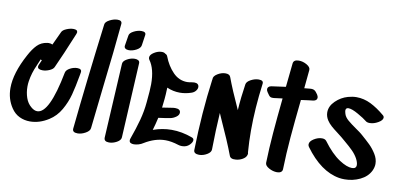

<svg xmlns="http://www.w3.org/2000/svg" viewBox="-79 -1127 2832 1374"><g transform="rotate(10 1337.0 -439.5)"><path d="M453 -487Q487 -487 483 -461L479 -438Q464 -353 448.5 -294.5Q433 -236 401.5 -181Q370 -126 319 -94Q253 -52 184 -52Q143 -52 107.5 -69Q72 -86 48 -122Q6 -184 6 -264Q6 -372 83 -514Q109 -563 137.5 -592Q166 -621 209 -627Q213 -628 220 -628Q236 -628 248 -622Q278 -688 294 -721Q301 -736 327.5 -747Q354 -758 377 -758Q407 -758 407 -739Q407 -735 404 -727Q335 -559 292 -466Q285 -450 259.5 -439Q234 -428 210 -428Q194 -428 184 -433Q174 -438 174 -449Q174 -456 178 -464L193 -498Q188 -499 184 -503L164 -456Q136 -395 127 -334Q124 -315 124 -295Q124 -252 137 -214Q150 -176 178 -153Q201 -133 223 -133Q311 -133 370 -439Q374 -459 400.5 -473Q427 -487 453 -487Z M677 -878Q709 -878 708 -854Q692 -675 655 -360Q631 -145 624 -81Q622 -60 592.5 -43.5Q563 -27 535 -27Q496 -27 499 -56Q534 -400 588 -828Q590 -847 620 -862.5Q650 -878 677 -878Z M847 -624Q863 -624 873 -617.5Q883 -611 882 -597L853 -54Q852 -33 824 -17.5Q796 -2 768 -2Q731 -2 732 -31L762 -573Q763 -593 791 -608.5Q819 -624 847 -624ZM793 -677Q820 -677 848 -692Q876 -707 879 -728Q887 -778 890 -803Q894 -828 859 -828Q832 -828 803 -813Q774 -798 772 -779L760 -705Q758 -691 767.5 -684Q777 -677 793 -677Z M1360 -123Q1360 -107 1341 -88Q1320 -67 1287 -67Q1271 -67 1260 -71Q1207 -88 1164 -88Q1089 -88 1011 -40Q998 -31 979.5 -25.5Q961 -20 945 -20Q930 -20 921 -25.5Q912 -31 912 -43Q912 -50 914 -55Q943 -136 960.5 -201Q978 -266 984 -333Q993 -423 993 -465Q993 -576 950 -635Q945 -641 945 -651Q945 -671 973 -688.5Q1001 -706 1028 -706Q1046 -706 1054 -698Q1067 -693 1071 -682Q1096 -616 1140 -570.5Q1184 -525 1244 -525Q1255 -525 1277 -529Q1291 -531 1295 -531Q1312 -531 1320.5 -523.5Q1329 -516 1329 -503Q1329 -489 1317.5 -475Q1306 -461 1287 -455Q1246 -441 1205 -441Q1156 -441 1111 -461Q1109 -405 1106 -377L1099 -314Q1138 -321 1177 -326L1191 -327Q1231 -327 1231 -300Q1231 -282 1211 -268Q1191 -254 1170 -250Q1139 -244 1085 -237Q1074 -188 1061 -145Q1127 -169 1195 -169Q1270 -169 1345 -141Q1360 -136 1360 -123Z M1754 -263Q1754 -185 1760 -105Q1762 -99 1762 -95Q1762 -92 1760 -86Q1760 -85 1759.5 -85Q1759 -85 1759 -85V-83Q1753 -66 1731 -53.5Q1709 -41 1684 -39Q1644 -35 1636 -60Q1601 -154 1525 -320L1513 -348Q1505 -223 1503 -81Q1503 -60 1475 -43.5Q1447 -27 1418 -27Q1400 -27 1389 -34Q1378 -41 1379 -57Q1385 -329 1418 -572L1419 -576Q1417 -598 1446 -616Q1475 -634 1504 -634Q1534 -634 1541 -614Q1573 -527 1636 -390Q1642 -484 1657 -581Q1660 -601 1689 -616.5Q1718 -632 1746 -632Q1782 -632 1778 -606Q1754 -424 1754 -263Z M2175 -599Q2183 -586 2183 -577Q2183 -555 2155 -551L2120 -547Q2071 -540 2068 -540Q2051 -380 2041 -262Q2031 -144 2028 -29Q2027 -15 2016.5 -8Q2006 -1 1989 -1Q1959 -1 1929.5 -17.5Q1900 -34 1901 -55Q1904 -161 1913 -271.5Q1922 -382 1937 -528L1874 -520Q1860 -519 1852.5 -521.5Q1845 -524 1838 -533Q1831 -542 1824 -553Q1816 -564 1816 -575Q1816 -584 1823 -591Q1830 -598 1844 -600Q1866 -603 1895 -607L1946 -614L1964 -787Q1967 -815 2005 -815Q2035 -815 2063.5 -798.5Q2092 -782 2090 -761L2077 -627Q2105 -629 2118 -631Q2139 -633 2150.5 -626Q2162 -619 2175 -599Z M2414 -541Q2394 -541 2394 -521Q2394 -514 2399 -497Q2406 -474 2430 -453.5Q2454 -433 2493 -406Q2525 -384 2534 -376Q2578 -338 2604 -312.5Q2630 -287 2651.5 -252.5Q2673 -218 2673 -182Q2673 -158 2661 -132Q2638 -85 2585.5 -60Q2533 -35 2474 -35Q2454 -35 2434 -38Q2298 -61 2183 -219Q2177 -228 2177 -237Q2177 -259 2206.5 -277.5Q2236 -296 2265 -296Q2287 -296 2297 -283Q2359 -199 2419 -160Q2474 -124 2512 -124Q2543 -124 2543 -151Q2543 -170 2528 -198Q2513 -225 2489 -249Q2465 -273 2428 -304L2401 -327Q2397 -331 2364 -356Q2337 -376 2318 -393Q2299 -410 2286 -430Q2269 -457 2269 -486Q2269 -531 2307.5 -568.5Q2346 -606 2396 -620Q2428 -629 2457 -629Q2511 -629 2561.5 -604Q2612 -579 2664 -535Q2673 -528 2673 -518Q2673 -499 2642 -481Q2611 -463 2581 -463Q2561 -463 2551 -472Q2532 -488 2485.5 -514.5Q2439 -541 2414 -541Z"/></g></svg>

Font: Sedgwick Ave Display
Style: Regular
Weight: 400
Designer: Kevin Burke, Pedro Vergani
Foundry: Google, Inc.
Version: Version 1.000